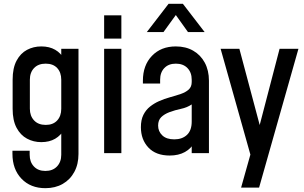

<svg xmlns="http://www.w3.org/2000/svg" viewBox="-20 -800 1586 1003"><path d="M217 183Q139.5 183 92.2 133.5Q45 84 45 3.5V-12.5H135V8.5Q135 46 157 69.5Q179 93 217 93Q255.5 93 277.8 69.5Q300 46 300 8.5V-145L315.5 -124.5Q298.5 -93 268.2 -75.2Q238 -57.5 195.5 -57.5Q155 -57.5 121 -75.8Q87 -94 66.5 -132.5Q46 -171 46 -232V-383.5Q46 -444.5 66.5 -483Q87 -521.5 121 -539.5Q155 -557.5 195.5 -557.5Q238 -557.5 268.2 -540Q298.5 -522.5 315.5 -490.5L300 -470V-545H390V4.5Q390 58 368.2 98.2Q346.5 138.5 307.5 160.8Q268.5 183 217 183ZM219 -147.5Q257.5 -147.5 278.8 -170.8Q300 -194 300 -231.5V-383.5Q300 -421.5 278.8 -444.5Q257.5 -467.5 218.5 -467.5Q180 -467.5 158 -444.5Q136 -421.5 136 -383.5V-232Q136 -194.5 158 -171Q180 -147.5 219 -147.5Z M524 0V-545H614V0ZM524 -598.5V-720H614V-598.5Z M866.5 12.5Q794.5 12.5 755.2 -29.2Q716 -71 716 -135.5Q716 -174 729.2 -200.2Q742.5 -226.5 763.8 -243.2Q785 -260 809.5 -271Q838.5 -284 868.8 -292.2Q899 -300.5 924.5 -309.2Q950 -318 965.8 -332.2Q981.5 -346.5 981.5 -371.5V-383.5Q981.5 -421.5 959.2 -444.5Q937 -467.5 898.5 -467.5Q860.5 -467.5 838.5 -444.5Q816.5 -421.5 816.5 -383.5V-363.5H726.5V-378.5Q726.5 -459 773.8 -508.2Q821 -557.5 898.5 -557.5Q950.5 -557.5 989.2 -535.2Q1028 -513 1049.8 -472.5Q1071.5 -432 1071.5 -378.5V0H981.5V-78.5L997 -58.5Q979.5 -24.5 946.2 -6Q913 12.5 866.5 12.5ZM890.5 -72Q931.5 -72 956.5 -95.2Q981.5 -118.5 981.5 -165V-254.5Q957 -238 925.8 -231.5Q894.5 -225 865 -214Q838.5 -204 822.2 -188Q806 -172 806 -144Q806 -113.5 827.8 -92.8Q849.5 -72 890.5 -72ZM747 -632.5 860.5 -780H935.5L1049 -632.5H962L898.5 -721.5L834 -632.5Z M1239.5 180 1288 7.5 1132.5 -545H1230.5L1347 -108H1326.5L1440.5 -545H1539L1333.5 180Z"/></svg>

Font: Mohave Light Medium
Style: Regular
Weight: 500
Version: Version 2.003